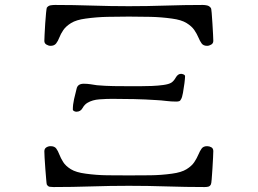

<svg xmlns="http://www.w3.org/2000/svg" viewBox="-20 -753 1040 775"><path d="M841 -143Q841 -137 840 -116.5Q839 -96 837.5 -72Q836 -48 834.5 -29.5Q833 -11 831 -8Q827 -1 820.5 0.5Q814 2 806 2Q730 2 653.5 -0.5Q577 -3 500 -3Q424 -3 348 -0.5Q272 2 196 2Q188 2 181 1Q174 0 169 -8Q168 -10 166.5 -28.5Q165 -47 163 -71.5Q161 -96 160 -116.5Q159 -137 159 -142Q159 -153 167 -158Q175 -163 184 -163Q200 -163 207 -153.5Q214 -144 219.5 -129.5Q225 -115 235 -99Q245 -83 266 -70Q287 -57 326 -52Q369 -46 413 -45.5Q457 -45 500 -45Q544 -45 587.5 -45.5Q631 -46 674 -52Q712 -57 733 -70Q754 -83 764.5 -99Q775 -115 781 -129.5Q787 -144 794 -153.5Q801 -163 816 -163Q825 -163 833 -158.5Q841 -154 841 -143ZM727 -445Q727 -437 724.5 -417Q722 -397 718.5 -378Q715 -359 711 -353Q708 -346 703 -344.5Q698 -343 691 -343Q671 -343 651 -345.5Q631 -348 611 -349Q566 -352 521 -353Q476 -354 432 -354Q410 -354 381.5 -352Q353 -350 333 -338Q321 -331 313 -316.5Q305 -302 288 -302Q284 -302 279 -304.5Q274 -307 274 -311Q274 -331 279 -353Q284 -375 289 -394Q293 -415 318 -415Q332 -415 345 -413Q358 -411 371 -409Q405 -406 439 -405.5Q473 -405 507 -405Q521 -405 544.5 -405Q568 -405 593 -406Q618 -407 639.5 -410Q661 -413 671 -419Q681 -425 689.5 -440Q698 -455 711 -455Q715 -455 721 -452.5Q727 -450 727 -445ZM841 -588Q841 -578 832.5 -573Q824 -568 816 -568Q801 -568 794 -577.5Q787 -587 781 -601.5Q775 -616 764.5 -631.5Q754 -647 733 -660Q712 -673 674 -678Q631 -684 587.5 -685Q544 -686 500 -686Q457 -686 413 -685Q369 -684 326 -678Q288 -673 267 -660Q246 -647 235.5 -631.5Q225 -616 219.5 -601.5Q214 -587 206.5 -577.5Q199 -568 184 -568Q176 -568 167.5 -573Q159 -578 159 -588Q159 -594 160 -614Q161 -634 162.5 -658.5Q164 -683 166 -701.5Q168 -720 169 -722Q175 -730 184 -731.5Q193 -733 202 -733Q276 -733 351 -730.5Q426 -728 500 -728Q575 -728 649.5 -730.5Q724 -733 799 -733Q807 -733 816 -731Q825 -729 831 -721Q833 -719 834.5 -700.5Q836 -682 837.5 -658Q839 -634 840 -614Q841 -594 841 -588Z"/></svg>

Font: Kaisei Decol Medium
Style: Regular
Weight: 500
Designer: Font-Kai, 金井和夫
Foundry: KAZUO KANAI
Version: Version 5.003